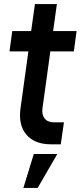

<svg xmlns="http://www.w3.org/2000/svg" viewBox="-20 -700 395 940"><path d="M229 6.5Q150 6.5 109.5 -40.5Q69 -87.5 80.5 -170.5L119 -448.5H26.5L40 -548H132.5L151 -680H258.5L240 -548H355L341.5 -448.5H226.5L188 -170.5Q183.5 -139 198.5 -120Q213.5 -101 244.5 -101H293L277.5 6.5ZM94.5 220 145.5 54H260.5L164.5 220Z"/></svg>

Font: Mohave SemiBold
Style: Italic
Weight: 600
Italic angle: -8°
Designer: Gumpita Rahayu
Foundry: Tokotype
Version: Version 2.003